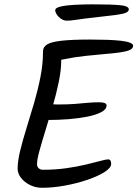

<svg xmlns="http://www.w3.org/2000/svg" viewBox="-20 -896 645 901"><path d="M177.5 -14.8Q147.5 -14.8 121.3 -27.5Q95.1 -40.3 78.9 -60.9Q62.7 -81.5 62.7 -105Q62.7 -139.3 74.5 -188.1Q86.3 -236.9 104.3 -294.4Q122.2 -351.9 140.2 -413.5Q158.1 -475.1 169.9 -535.4Q181.7 -595.7 181.7 -649.7Q181.7 -669.2 188.9 -676.4Q196.2 -683.5 206.2 -683.5Q213.2 -683.5 223.3 -678.6Q233.4 -673.7 243.6 -664.5Q253.9 -655.4 260.6 -642Q267.3 -628.6 267.3 -611.6Q267.3 -567.5 255.8 -511.8Q244.4 -456.1 227.3 -397.3Q210.2 -338.5 193.4 -284.3Q176.6 -230.1 165.2 -188.6Q153.7 -147.1 153.7 -126Q153.7 -112.8 162 -106.1Q170.2 -99.3 181.1 -99.3Q239.7 -99.3 290.9 -106.6Q342.2 -113.9 383.1 -123.7Q424 -133.5 450.8 -140.8Q477.6 -148.1 487.2 -148.1Q495.3 -148.1 498.5 -141.9Q501.7 -135.7 501.7 -126.9Q501.7 -108.7 471 -89Q440.3 -69.4 390.9 -52.5Q341.6 -35.5 285.1 -25.2Q228.7 -14.8 177.5 -14.8ZM207.2 -333Q194.2 -333 182.5 -340Q170.7 -347 161.6 -357.4Q152.4 -367.8 147.1 -378Q141.9 -388.2 141.9 -394.6Q141.9 -414.3 163.1 -414.3Q176.2 -414.3 188 -412.4Q199.8 -410.5 214.7 -408.1Q229.6 -405.7 251.9 -405.7Q300.2 -405.7 332.1 -408.4Q364 -411 390.2 -413.5Q416.3 -416 445.5 -416Q461.8 -416 470.9 -412.5Q480.1 -408.9 480.1 -401.8Q480.1 -382.9 455.3 -369.8Q430.5 -356.7 389.9 -348.6Q349.3 -340.5 301.1 -336.7Q253 -333 207.2 -333ZM184 -661Q184 -677 202.1 -688.1Q220.2 -699.2 268.1 -704.8Q316.1 -710.4 404.3 -710.4Q447.1 -710.4 483.8 -709.1Q520.5 -707.7 547.4 -704.7Q574.4 -701.6 589.5 -695.7Q604.7 -689.8 604.7 -681.3Q604.7 -668.1 588 -661Q571.4 -653.9 540.8 -649.7Q510.2 -645.5 468.8 -642.2Q427.4 -638.8 378.3 -633.4Q327.3 -627.7 289.9 -619.6Q252.6 -611.5 229.1 -611.5Q218.8 -611.5 208.1 -619.1Q197.5 -626.7 190.7 -638.1Q184 -649.5 184 -661ZM428.9 -814.7Q372.9 -808.6 342.3 -803.8Q311.8 -798.9 293.1 -798.9Q279.8 -799.2 267.1 -807.6Q254.4 -816 246.7 -827.6Q239.1 -839.2 239.1 -847.6Q239.1 -859.8 265.9 -865.7Q292.7 -871.6 333.5 -873.6Q374.2 -875.6 414.3 -875.6Q502.7 -875.6 543.5 -871.7Q584.4 -867.8 584.4 -852.1Q584.4 -842 570.5 -836.1Q556.6 -830.2 522.9 -825.7Q489.2 -821.1 428.9 -814.7Z"/></svg>

Font: Kalam Variable Light
Style: Regular
Weight: 300
Designer: Lipi Raval, Jonny Pinhorn
Foundry: Indian Type Foundry
Version: Version 3.000